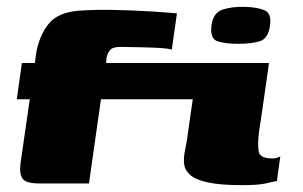

<svg xmlns="http://www.w3.org/2000/svg" viewBox="-20 -536 885 561"><path d="M44 -352H82L85 -376Q93 -429 121 -465Q149 -501 214 -505Q257 -508 310.5 -507Q364 -506 414 -503Q464 -500 497 -497L482 -391Q473 -394 452 -395.5Q431 -397 406 -397.5Q381 -398 360 -398.5Q339 -399 331 -399Q309 -399 301 -389Q293 -379 291 -365L290 -352H559L544 -246H275L240 0H95Q56 0 46 -14Q36 -28 40 -59L67 -246H29ZM766 -352Q760 -311 756 -281.5Q752 -252 747.5 -222.5Q743 -193 737 -152Q732 -112 736 -92.5Q740 -73 777 -73Q785 -73 791 -75.5Q797 -78 799 -79L789 -7Q781 -6 758.5 -0.5Q736 5 688 5Q624 5 587.5 -3Q551 -11 535.5 -25Q520 -39 518 -56.5Q516 -74 520 -93.5Q524 -113 527 -132Q532 -170 538.5 -213.5Q545 -257 550.5 -295Q556 -333 559 -352Q611 -352 662.5 -352Q714 -352 766 -352ZM598 -462Q603 -499 630.5 -508Q658 -517 695 -516Q732 -515 753 -506Q774 -497 769 -462Q764 -423 739 -415.5Q714 -408 676 -408Q638 -408 615.5 -415.5Q593 -423 598 -462Z"/></svg>

Font: Genos Black
Style: Italic
Weight: 900
Italic angle: -8°
Version: Version 1.010